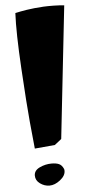

<svg xmlns="http://www.w3.org/2000/svg" viewBox="-63 -776 488 1037"><g transform="rotate(-5 181.0 -257.0)"><path d="M59.6 -717.8Q62.5 -718.3 67.4 -719.5Q72.3 -720.7 88.6 -723.9Q105 -727.1 122.1 -729.7Q139.2 -732.4 164.3 -735.1Q189.5 -737.8 214.1 -739Q238.8 -740.2 268.6 -739.7Q298.3 -739.3 326.2 -736.3L247.1 -18.6L210 10.7L100.6 20.5Q94.7 -36.1 86.2 -126Q77.6 -215.8 65.9 -414.6Q54.2 -613.3 59.6 -717.8ZM250 154.3Q250 180.7 220.7 203.6Q191.4 226.6 162.6 226.6Q135.3 226.6 111.6 209.5Q87.9 192.4 87.9 166Q87.9 138.2 118.9 123.5Q149.9 108.9 183.1 108.9Q208.5 108.9 223.6 115.7Q238.8 122.6 247.6 142.1Q250 146 250 154.3Z"/></g></svg>

Font: Noot
Style: Regular
Weight: 400
Designer: Amos Jerbi
Foundry: Amos Jerbi
Version: Version 1.000;PS 001.001;hotconv 1.0.56